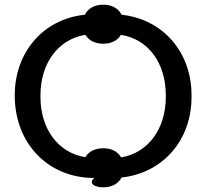

<svg xmlns="http://www.w3.org/2000/svg" viewBox="-20 -761 882 821"><path d="M383 0C357 24 384 40 422 40C459 40 486 24 500 -2C676 -21 799 -161 799 -346V-354C799 -539 676 -679 500 -698C486 -725 459 -741 422 -741C384 -741 356 -725 343 -698C166 -680 43 -539 43 -353C43 -148 185 0 383 0ZM345 -89C230 -107 153 -208 153 -347V-353C153 -493 231 -594 345 -612C360 -588 386 -574 422 -574C456 -574 483 -588 497 -612C613 -594 689 -493 689 -353V-347C689 -208 612 -107 498 -88C483 -113 457 -127 422 -127C386 -127 359 -113 345 -89Z"/></svg>

Font: Fixel Display Medium
Style: Regular
Weight: 500
Designer: AlfaBravo + MacPaw
Foundry: Kyrylo Tkachov, Marchela Mozhyna, Serhii Makarenko, Maria Weinstein, Zakhar Kryvoshyya
Version: Version 1.211